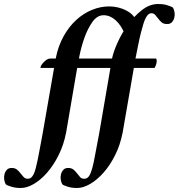

<svg xmlns="http://www.w3.org/2000/svg" viewBox="-162 -719 891 958"><path d="M615 -427H89Q80 -427 71.5 -421.5Q63 -416 56 -408.5Q49 -401 44.5 -394Q40 -387 40 -383Q40 -381 40.5 -380.5Q41 -380 42 -380H609Q613 -386 616.5 -396Q620 -406 620 -414Q620 -418 619 -422.5Q618 -427 615 -427ZM383 -687Q339 -687 296.5 -669.5Q254 -652 218 -619Q182 -586 155 -537.5Q128 -489 116 -427L51 -54Q43 -14 37.5 18.5Q32 51 26.5 76Q21 101 16.5 119.5Q12 138 6 150Q0 162 -7 167.5Q-14 173 -24 173Q-36 173 -44 164.5Q-52 156 -59.5 146Q-67 136 -77 127.5Q-87 119 -104 119Q-119 119 -127.5 128Q-136 137 -139.5 150Q-143 163 -141 177Q-139 191 -133 201Q-129 204 -121.5 207Q-114 210 -104 213Q-94 216 -82.5 217.5Q-71 219 -58 219Q-28 219 6.5 199Q41 179 73 142.5Q105 106 130.5 55Q156 4 168 -58L222 -374Q226 -398 235 -443Q244 -488 260 -532.5Q276 -577 299.5 -610Q323 -643 355 -643Q387 -643 415 -618Q443 -593 461 -548L512 -625Q508 -636 496.5 -647Q485 -658 467.5 -667Q450 -676 428.5 -681.5Q407 -687 383 -687ZM627 -699Q585 -699 546.5 -669Q508 -639 477 -596.5Q446 -554 425 -507.5Q404 -461 397 -427L333 -54Q321 6 313.5 49Q306 92 298.5 119.5Q291 147 282 160Q273 173 258 173Q245 173 237.5 164.5Q230 156 222.5 146Q215 136 205 127.5Q195 119 178 119Q163 119 154.5 128Q146 137 142.5 150Q139 163 141 177Q143 191 149 201Q153 204 160.5 207Q168 210 177.5 213Q187 216 198.5 217.5Q210 219 223 219Q253 219 287.5 199Q322 179 354.5 142.5Q387 106 412.5 55Q438 4 450 -58L514 -427Q522 -467 528.5 -499.5Q535 -532 541.5 -557Q548 -582 553.5 -600Q559 -618 565.5 -630Q572 -642 578.5 -647.5Q585 -653 593 -653Q605 -653 612.5 -644.5Q620 -636 627.5 -626Q635 -616 644.5 -607.5Q654 -599 672 -599Q687 -599 695.5 -608Q704 -617 707.5 -630Q711 -643 709 -657Q707 -671 701 -681Q697 -684 689.5 -687Q682 -690 672.5 -693Q663 -696 651.5 -697.5Q640 -699 627 -699Z"/></svg>

Font: Vermiglione
Style: Italic
Weight: 400
Italic angle: -11°
Version: Version 1.105